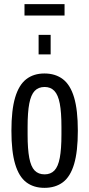

<svg xmlns="http://www.w3.org/2000/svg" viewBox="-20 -893 429 925"><path d="M194 12Q142 12 106.5 -15Q71 -42 53 -102.5Q35 -163 35 -263Q35 -363 53 -423.5Q71 -484 106.5 -511.5Q142 -539 194 -539Q247 -539 283 -511.5Q319 -484 337 -423.5Q355 -363 355 -263Q355 -163 337 -102.5Q319 -42 283 -15Q247 12 194 12ZM195 -53Q224 -53 242 -71.5Q260 -90 268 -132.5Q276 -175 276 -244V-282Q276 -352 268 -394Q260 -436 242 -455Q224 -474 195 -474Q165 -474 147 -455Q129 -436 121 -394Q113 -352 113 -282V-244Q113 -175 121 -132.5Q129 -90 147 -71.5Q165 -53 195 -53ZM166 -631V-725H224V-631ZM98 -818V-873H291V-818Z"/></svg>

Font: Archivo ExtraCondensed
Style: Regular
Weight: 400
Width: 2
Designer: Hector Gatti
Foundry: Omnibus-Type
Version: Version 2.001